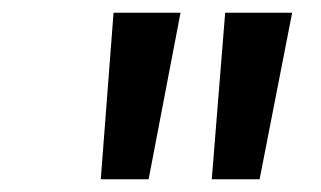

<svg xmlns="http://www.w3.org/2000/svg" viewBox="-20 -765 504 301"><path d="M138 -484 158 -745H263L213 -484ZM312 -484 333 -745H438L387 -484Z"/></svg>

Font: Plus Jakarta Sans SemiBold
Style: Italic
Weight: 600
Italic angle: -8°
Designer: Gumpita Rahayu
Foundry: Tokotype
Version: Version 2.071; ttfautohint (v1.8.4.7-5d5b);gftools[0.9.29]